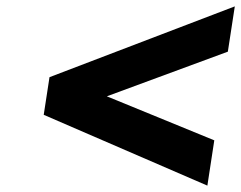

<svg xmlns="http://www.w3.org/2000/svg" viewBox="-20 -717 756 602"><path d="M135.2 -475 117.1 -357 630.2 -135 651.9 -277 315 -415 694.4 -555 716.2 -697Z"/></svg>

Font: Sztylet
Style: BdObl
Weight: 700
Foundry: Cannot Into Space Fonts, PlusOne Fonts
Version: Version 0.12